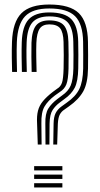

<svg xmlns="http://www.w3.org/2000/svg" viewBox="-20 -829 442 849"><path d="M215.5 -189.8 217 -282.5Q217.5 -312 226.1 -329Q234.8 -346 253.2 -359.2L274.8 -374.8Q314.5 -402.2 330.5 -434.9Q346.5 -467.5 347.8 -526.2Q348.2 -557.5 348 -588.1Q347.8 -618.8 347.5 -644Q346.2 -723.2 312 -757.4Q277.8 -791.5 198 -791.5Q124 -791.5 90.9 -756.9Q57.8 -722.2 54.5 -642.8Q53.2 -608.2 53.9 -574.2Q54.5 -540.2 55.2 -510.8H33.5Q32.8 -538.2 32.2 -573.9Q31.8 -609.5 33 -643.5Q36.2 -732 74.8 -770.5Q113.2 -809 198 -809Q289.5 -809 328.6 -770.8Q367.8 -732.5 369 -644Q369.5 -612.8 369.6 -584.2Q369.8 -555.8 369.2 -526.2Q368.2 -460.8 348 -424.8Q327.8 -388.8 285 -358.8L263.5 -343.5Q252.2 -336.2 244.9 -323.4Q237.5 -310.5 235.8 -282.5L232.8 -189.8ZM181.2 -189.8 180.5 -282.5Q179.5 -326.2 193.5 -348.8Q207.5 -371.2 233.2 -390.8L254.5 -406.8Q281.8 -425.5 292.5 -450.6Q303.2 -475.8 304.5 -526.2Q305.2 -560.5 305 -587.2Q304.8 -614 304.2 -643.8Q303 -704.8 279 -730.6Q255 -756.5 198 -756.5Q146.5 -756.5 123.4 -729.9Q100.2 -703.2 97.8 -641.8Q96.5 -607.5 97.1 -574.5Q97.8 -541.5 98.5 -510.8H76.8Q76 -543.8 75.6 -577Q75.2 -610.2 76.2 -641.8Q78.5 -712.8 106.9 -743.4Q135.2 -774 198 -774Q266.5 -774 295.5 -744Q324.5 -714 325.8 -644Q326.2 -615 326.5 -586.9Q326.8 -558.8 326 -526.2Q325 -469.5 310.5 -441.1Q296 -412.8 264.5 -390.8L243.2 -374.8Q225.5 -361.8 212.8 -342.8Q200 -323.8 199.2 -282.5L198.5 -189.8ZM147 -189.8 144 -282.5Q142 -316.2 148 -339.4Q154 -362.5 169.8 -381.6Q185.5 -400.8 213 -422.2L232.8 -436.8Q248 -445.5 254 -462.9Q260 -480.2 261.2 -526.5Q262 -557.5 261.9 -585.2Q261.8 -613 261 -643.8Q259.8 -686.2 245.9 -703.8Q232 -721.2 198 -721.2Q168.2 -721.2 155.4 -702.1Q142.5 -683 140.8 -639Q139.8 -609.8 140.4 -575.5Q141 -541.2 141.8 -510.8H120Q119 -545.5 118.8 -577.6Q118.5 -609.8 119.2 -640Q121.2 -693.2 139.2 -716Q157.2 -738.8 198 -738.8Q243.5 -738.8 262.4 -717Q281.2 -695.2 282.5 -643.8Q283 -614.8 283.4 -586.8Q283.8 -558.8 283 -526.5Q281.8 -477.2 273.5 -456.1Q265.2 -435 244.2 -422L223 -407Q191.5 -383.2 176.6 -357.5Q161.8 -331.8 163 -282.5L164 -189.8ZM131 -75.5V-94.5H255.8V-75.5ZM131 -37.8V-56.8H255.8V-37.8ZM131 0V-19H255.8V0Z"/></svg>

Font: Big Shoulders Inline Display
Style: Bold
Weight: 700
Designer: Patric King
Foundry: XO Type Co
Version: Version 1.000